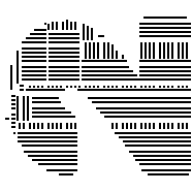

<svg xmlns="http://www.w3.org/2000/svg" viewBox="-28 -732 760 744"><g transform="rotate(-90 352.0 -360.0)"><path d="M52 -8H44V-168H52ZM52 -456H44V-512H52ZM68 0H60V-192H68ZM68 -440H60V-560H68ZM92 0H84V-200H92ZM92 -440H84V-592H92ZM108 0H100V-216H108ZM108 -440H100V-616H108ZM124 0H116V-224H124ZM124 -440H116V-632H124ZM140 0H132V-240H140ZM140 -440H132V-648H140ZM164 0H156V-256H164ZM164 -440H156V-656H164ZM180 0H172V-264H180ZM180 -440H172V-672H180ZM196 0H188V-280H196ZM196 -440H188V-672H196ZM212 0H204V-296H212ZM212 -440H204V-672H212ZM248 -12H224V-20H248ZM248 -28H224V-36H248ZM248 -44H224V-52H248ZM248 -68H224V-76H248ZM248 -84H224V-92H248ZM248 -100H224V-108H248ZM248 -116H224V-124H248ZM248 -140H224V-148H248ZM248 -156H224V-164H248ZM248 -172H224V-180H248ZM248 -188H224V-196H248ZM248 -212H224V-220H248ZM248 -228H224V-236H248ZM248 -244H224V-252H248ZM248 -260H224V-268H248ZM248 -284H224V-292H248ZM248 -300H224V-308H248ZM248 -444H224V-452H248ZM248 -460H224V-468H248ZM248 -476H224V-484H248ZM248 -500H224V-508H248ZM248 -516H224V-524H248ZM248 -532H224V-540H248ZM248 -548H224V-556H248ZM248 -572H224V-580H248ZM248 -588H224V-596H248ZM248 -604H224V-612H248ZM248 -620H224V-628H248ZM248 -644H224V-652H248ZM248 -660H224V-668H248ZM276 0H268V-336H276ZM276 -448H268V-616H276ZM292 0H284V-352H292ZM292 -464H284V-616H292ZM308 0H300V-368H308ZM308 -488H300V-616H308ZM332 0H324V-384H332ZM332 -504H324V-616H332ZM348 0H340V-400H348ZM348 -512H340V-616H348ZM352 -628H256V-636H352ZM352 -644H256V-652H352ZM352 -668H256V-676H352ZM380 0H372V-440H380ZM380 -488H372V-640H380ZM392 -12H384V-20H392ZM392 -28H384V-36H392ZM392 -44H384V-52H392ZM392 -68H384V-76H392ZM392 -84H384V-92H392ZM392 -100H384V-108H392ZM392 -116H384V-124H392ZM392 -140H384V-148H392ZM392 -156H384V-164H392ZM392 -172H384V-180H392ZM392 -188H384V-196H392ZM392 -212H384V-220H392ZM392 -228H384V-236H392ZM392 -244H384V-252H392ZM392 -260H384V-268H392ZM392 -284H384V-292H392ZM392 -300H384V-308H392ZM392 -316H384V-324H392ZM392 -332H384V-340H392ZM392 -356H384V-364H392ZM392 -372H384V-380H392ZM392 -388H384V-396H392ZM392 -404H384V-412H392ZM392 -428H384V-436H392ZM392 -444H384V-452H392ZM392 -460H384V-468H392ZM392 -476H384V-484H392ZM392 -500H384V-508H392ZM392 -516H384V-524H392ZM392 -532H384V-540H392ZM392 -548H384V-556H392ZM392 -572H384V-580H392ZM392 -588H384V-596H392ZM392 -604H384V-612H392ZM392 -620H384V-628H392ZM380 -648H372V-664H380ZM396 -648H388V-664H396ZM420 0H412V-424H420ZM436 0H428V-200H436ZM436 -208H428V-424H436ZM452 0H444V-200H452ZM452 -224H444V-424H452ZM468 0H460V-200H468ZM468 -240H460V-424H468ZM492 0H484V-200H492ZM492 -248H484V-424H492ZM560 -12H496V-20H560ZM560 -28H496V-36H560ZM560 -44H496V-52H560ZM560 -68H496V-76H560ZM560 -84H496V-92H560ZM560 -100H496V-108H560ZM560 -116H496V-124H560ZM560 -140H496V-148H560ZM560 -156H496V-164H560ZM560 -172H496V-180H560ZM560 -188H496V-196H560ZM512 -260H496V-268H512ZM528 -284H496V-292H528ZM552 -300H496V-308H552ZM560 -316H496V-324H560ZM560 -332H496V-340H560ZM560 -356H496V-364H560ZM560 -372H496V-380H560ZM560 -388H496V-396H560ZM560 -404H496V-412H560ZM588 0H580V-200H588ZM588 -336H580V-360H588ZM604 0H596V-200H604ZM620 0H612V-200H620ZM636 0H628V-200H636ZM660 -16H652V-184H660ZM616 -380H568V-388H616ZM624 -396H568V-404H624ZM632 -412H568V-420H632ZM420 -432H412V-552H420ZM436 -432H428V-552H436ZM452 -432H444V-552H452ZM468 -432H460V-552H468ZM492 -432H484V-552H492ZM508 -432H500V-552H508ZM524 -432H516V-552H524ZM540 -432H532V-552H540ZM564 -432H556V-552H564ZM580 -432H572V-552H580ZM596 -432H588V-552H596ZM640 -444H608V-452H640ZM640 -460H608V-468H640ZM648 -476H608V-484H648ZM640 -492H608V-500H640ZM640 -516H608V-524H640ZM640 -532H608V-540H640ZM632 -548H608V-556H632ZM420 -560H412V-656H420ZM436 -560H428V-656H436ZM452 -560H444V-656H452ZM468 -560H460V-656H468ZM492 -560H484V-656H492ZM508 -560H500V-656H508ZM524 -560H516V-656H524ZM540 -560H532V-656H540ZM564 -560H556V-656H564ZM580 -560H572V-640H580ZM596 -560H588V-624H596ZM612 -560H604V-608H612ZM636 -560H628V-568H636ZM528 -668H400V-676H528ZM212 -680H204V-688H212ZM236 -680H228V-696H236ZM252 -680H244V-696H252ZM268 -680H260V-696H268ZM284 -680H276V-696H284ZM308 -680H300V-696H308ZM324 -680H316V-696H324ZM340 -680H332V-696H340ZM356 -680H348V-696H356ZM472 -692H376V-700H472ZM268 -704H260V-720H268Z"/></g></svg>

Font: Rubik Lines
Style: Regular
Weight: 400
Designer: Hubert and Fischer, NaN
Foundry: Hubert and Fischer, NaN
Version: Version 2.201